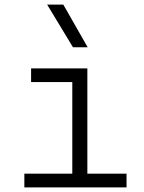

<svg xmlns="http://www.w3.org/2000/svg" viewBox="-20 -815 626 835"><path d="M85.9 0V-59.6H294.4V-458H115.2V-517.6H359.9V-59.6H530.3V0ZM297.4 -609.4 185.1 -794.9H255.4L361.3 -609.4Z"/></svg>

Font: CaskaydiaCove NFP Light
Style: Regular
Weight: 300
Designer: Aaron Bell
Foundry: Saja Typeworks
Version: Version 2111.001; VTT 6.35;Nerd Fonts 3.1.1